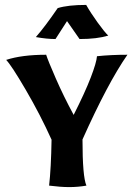

<svg xmlns="http://www.w3.org/2000/svg" viewBox="-20 -756 544 782"><path d="M180 0Q188 -70 190 -187Q144 -289 85 -390Q26 -491 5 -512Q69 -533 168 -533Q176 -508 207.5 -436Q239 -364 280 -288Q326 -379 349.5 -440Q373 -501 375 -527Q431 -533 499 -533Q419 -418 316 -188Q316 -36 332 0Q298 6 262 6Q227 6 180 0ZM126 -605Q163 -647 215 -723Q257 -736 331 -736Q349 -704 377.5 -664.5Q406 -625 421 -611Q375 -597 304 -597L253 -670L206 -597Q171 -597 126 -605Z"/></svg>

Font: Mirza
Style: Bold
Weight: 700
Designer: Arabic design by Kourosh Beigpour, Latin design by Eduardo Tunni, engineering by Lasse Fister
Version: Version 1.0010g